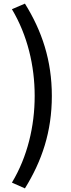

<svg xmlns="http://www.w3.org/2000/svg" viewBox="-20 -822 395 1063"><path d="M46 189 118 221C212 69 267 -92 267 -291C267 -488 212 -651 118 -802L46 -771C132 -627 172 -458 172 -291C172 -123 132 46 46 189Z"/></svg>

Font: コーポレート・ロゴ ver3 Medium
Style: Regular
Weight: 500
Designer: [KANA_main] LOGOTYPE.JP [Source Han Sans] Ryoko NISHIZUKA 西塚涼子 (kana, bopomofo & ideographs); Paul D. Hunt (Latin, Greek
Version: Version 12.001;FEAKit 1.0